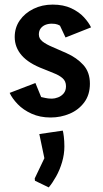

<svg xmlns="http://www.w3.org/2000/svg" viewBox="-20 -508 447 835"><path d="M200 3Q154 3 117.5 -13.5Q81 -30 57 -55Q33 -80 22 -104L134 -147L159 -86Q165 -85 177 -82Q189 -79 206 -79Q218 -79 232.5 -84.5Q247 -90 257 -102Q267 -114 267 -133Q267 -155 252 -168Q237 -181 214.5 -189.5Q192 -198 169 -208Q105 -232 74.5 -267Q44 -302 44 -347Q44 -388 66 -419.5Q88 -451 125.5 -469.5Q163 -488 209 -488Q256 -488 290 -472Q324 -456 345 -433Q366 -410 376 -389L265 -345L241 -396Q239 -398 230 -401.5Q221 -405 205 -405Q190 -405 177.5 -400Q165 -395 157 -384.5Q149 -374 149 -358Q149 -340 165 -327.5Q181 -315 208.5 -303.5Q236 -292 269 -277Q314 -257 342.5 -225.5Q371 -194 371 -144Q371 -96 346.5 -63Q322 -30 283 -13.5Q244 3 200 3ZM132 278 131 268 173 180 151 75 253 60Q255 66 257.5 85.5Q260 105 260 129Q260 163 250 197Q240 231 224 259.5Q208 288 192 307Z"/></svg>

Font: Kreon Light Medium
Style: Regular
Weight: 500
Version: Version 2.002